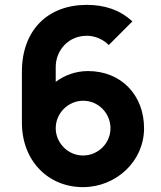

<svg xmlns="http://www.w3.org/2000/svg" viewBox="-20 -754 662 789"><path d="M321 15C457 15 572 -91 572 -227C572 -363 478 -462 342 -462C294 -462 247 -446.5 209 -417.5V-479C209 -545 259 -607 337 -607C370 -607 403 -593 427 -569L524 -666C471 -715 407 -734 337 -734C175 -734 70 -629 70 -459V-250C70 -93 178 15 321 15ZM321 -115C259 -115 209 -167 209 -227C209 -289 260 -340 322 -340C384 -340 434 -289 434 -227C434 -165 383 -115 321 -115Z"/></svg>

Font: Manrope ExtraBold
Style: Regular
Weight: 800
Designer: Mikhail Sharanda
Foundry: Mikhail Sharanda
Version: Version 4.505